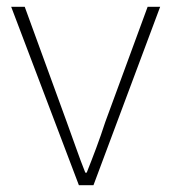

<svg xmlns="http://www.w3.org/2000/svg" viewBox="-20 -547 506 567"><path d="M53 -527H13L213 0H256L453 -527H416L291 -187Q278 -147 264 -109.5Q250 -72 236 -37H232Q218 -72 204.5 -110.5Q191 -149 177 -187Z"/></svg>

Font: Spoqa Han Sans Neo Thin
Style: Regular
Weight: 100
Designer: [Spoqa Han Sans Neo] Dong-huui Kim  Younghwa Kang  Yujin Lee  [Noto Sans] Ryoko NISHIZUKA  (kana & ideographs); Paul D. 
Foundry: Spoqa (http://www.spoqa-han-sans.com)
Version: Version 1.100;hotconv 1.0.109;makeotfexe 2.5.65596